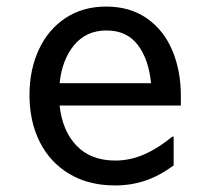

<svg xmlns="http://www.w3.org/2000/svg" viewBox="-20 -554 640 586"><path d="M532 -232H162Q170 -155 213.5 -109.5Q257 -64 332 -64Q377 -64 419.5 -82.5Q462 -101 506 -137H510V-49Q466 -17 423 -2.5Q380 12 331 12Q251 12 192 -23Q133 -58 101.5 -120.5Q70 -183 70 -264Q70 -341 98.5 -402.5Q127 -464 180 -499Q233 -534 304 -534Q376 -534 427.5 -498.5Q479 -463 505.5 -401Q532 -339 532 -261ZM162 -300H441Q434 -373 400.5 -417Q367 -461 305 -461Q243 -461 206 -416Q169 -371 162 -300Z"/></svg>

Font: AmikoRegular
Style: Regular
Weight: 400
Designer: Pablo Impallari, Rodrigo Fuenzalida, Andres Torresi
Foundry: Impallari Type
Version: Version 1.000; ttfautohint (v1.3)